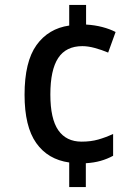

<svg xmlns="http://www.w3.org/2000/svg" viewBox="-20 -744 563 774"><path d="M327 -645Q362 -643 392.5 -635Q423 -627 446 -615L416 -532Q390 -543 362.5 -550.5Q335 -558 312 -558Q246 -558 214.5 -510Q183 -462 183 -363Q183 -265 215 -219Q247 -173 309 -173Q346 -173 376 -181.5Q406 -190 436 -204V-116Q412 -103 385.5 -95.5Q359 -88 326 -86V10H259V-89Q173 -101 126 -167.5Q79 -234 79 -362Q79 -495 127 -562Q175 -629 259 -641V-724H327Z"/></svg>

Font: Noto Sans Sinhala SemiCondensed Medium
Style: Regular
Weight: 500
Width: 4
Designer: Jelle Bosma - Monotype Design Team
Foundry: Monotype Imaging Inc.
Version: Version 2.006; ttfautohint (v1.8.4.7-5d5b)